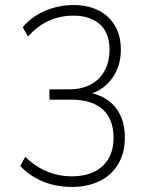

<svg xmlns="http://www.w3.org/2000/svg" viewBox="-20 -733 589 761"><path d="M264 8Q225 8 188.5 -1Q152 -10 119.5 -28.5Q87 -47 60 -75L80 -111Q124 -70 169.5 -52Q215 -34 264 -34Q314 -34 351 -51Q388 -68 409 -102.5Q430 -137 430 -187Q430 -261 387 -299.5Q344 -338 262 -338H176V-379H255Q303 -379 338.5 -397.5Q374 -416 394 -451.5Q414 -487 414 -537Q414 -603 375.5 -637Q337 -671 270 -671Q221 -671 175.5 -651.5Q130 -632 91 -588L70 -625Q106 -668 159.5 -690.5Q213 -713 272 -713Q329 -713 371 -691.5Q413 -670 436 -630.5Q459 -591 459 -536Q459 -472 426 -425Q393 -378 337 -360V-365Q379 -357 410 -334Q441 -311 458 -274Q475 -237 475 -189Q475 -128 449 -83.5Q423 -39 375 -15.5Q327 8 264 8Z"/></svg>

Font: Nunito Sans 10pt SemiCondensed ExtraLight
Style: Regular
Weight: 250
Width: 4
Designer: Vernon Adams
Foundry: Vernon Adams
Version: Version 3.101;gftools[0.9.27]